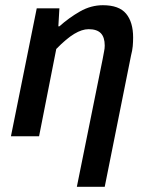

<svg xmlns="http://www.w3.org/2000/svg" viewBox="-20 -523 579 737"><path d="M275 194 374 -296Q377 -314 379.5 -325.5Q382 -337 382 -348Q382 -380 367 -395.5Q352 -411 320 -411Q295 -411 265 -393Q235 -375 196 -335L130 0H22L121 -491H208L204 -422H208Q245 -455 287 -479Q329 -503 375 -503Q437 -503 464 -470.5Q491 -438 491 -379Q491 -362 489.5 -345.5Q488 -329 483 -310L382 194Z"/></svg>

Font: Source Sans 3 ExtraLight SemiBold
Style: Italic
Weight: 600
Italic angle: -11°
Version: Version 3.052;hotconv 1.1.0;makeotfexe 2.6.0